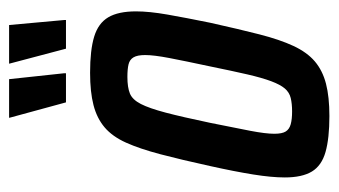

<svg xmlns="http://www.w3.org/2000/svg" viewBox="-181 -555 744 422"><g transform="rotate(-90 191.0 -344.0)"><path d="M147 8Q98 8 68 -0.5Q38 -9 25 -30.5Q12 -52 12 -90Q12 -119 18.5 -159.5Q25 -200 37 -254Q51 -318 63 -363.5Q75 -409 88.5 -439Q102 -469 122 -486Q142 -503 171 -510.5Q200 -518 242 -518Q292 -518 321.5 -509Q351 -500 364 -478Q377 -456 377 -417Q377 -388 370 -348Q363 -308 352 -254Q338 -191 326.5 -146Q315 -101 301 -71Q287 -41 267 -24Q247 -7 218 0.5Q189 8 147 8ZM157 -74Q174 -74 186.5 -77Q199 -80 207.5 -90Q216 -100 223.5 -120Q231 -140 238.5 -172.5Q246 -205 256 -254Q268 -310 274.5 -344Q281 -378 281 -397Q281 -414 276 -422.5Q271 -431 260.5 -433.5Q250 -436 233 -436Q210 -436 196.5 -430.5Q183 -425 173.5 -406.5Q164 -388 154.5 -352Q145 -316 132 -254Q121 -200 114.5 -166Q108 -132 108 -113Q108 -96 113 -88Q118 -80 129 -77Q140 -74 157 -74ZM177 -571 144 -692 143 -696H228L241 -575V-571ZM295 -571 263 -692 262 -696H347L358 -575V-571Z"/></g></svg>

Font: Saira ExtraCondensed SemiBold
Style: Italic
Weight: 600
Width: 2
Italic angle: -12°
Designer: Hector Gatti with collaboration of the Omnibus-Type team
Foundry: Omnibus-Type
Version: Version 1.101